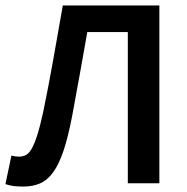

<svg xmlns="http://www.w3.org/2000/svg" viewBox="-25 -674 689 706"><path d="M61 12Q40 12 24.5 10Q9 8 -5 3L17 -102Q24 -100 30.5 -99Q37 -98 45 -98Q57 -98 68.5 -103Q80 -108 90.5 -125.5Q101 -143 111.5 -175.5Q122 -208 134 -263Q154 -360 171 -456Q188 -552 206 -654H561V0H445V-556H296Q282 -476 268.5 -401.5Q255 -327 241 -251Q226 -172 209 -121Q192 -70 170.5 -40.5Q149 -11 122 0.5Q95 12 61 12Z"/></svg>

Font: TT Toshiba Sans Medium
Style: Regular
Weight: 500
Designer: Paul D. Hunt
Foundry: Toshiba Corporation
Version: Version 2.020;PS 2.000;hotconv 1.0.86;makeotf.lib2.5.63406